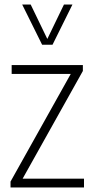

<svg xmlns="http://www.w3.org/2000/svg" viewBox="-20 -828 415 848"><path d="M26.5 0V-26L292.5 -501.5H31.5V-540.5H346V-514.5L80 -39H351V0ZM166 -630.5 78 -808H115.5L189 -656L262.5 -808H300L212 -630.5Z"/></svg>

Font: Encode Sans Cnd XLt
Style: Regular
Weight: 200
Width: 3
Designer: Multiple Designers
Foundry: Impallari Type
Version: Version 3.002; ttfautohint (v1.8.3) -l 8 -r 50 -G 200 -x 14 